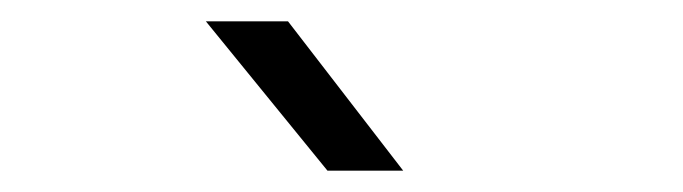

<svg xmlns="http://www.w3.org/2000/svg" viewBox="-20 -805 640 180"><path d="M287 -645 173 -785H250L358 -645Z"/></svg>

Font: JetBrains Mono NL ExtraLight
Style: Regular
Weight: 200
Designer: Philipp Nurullin, Konstantin Bulenkov
Foundry: JetBrains
Version: Version 2.304; ttfautohint (v1.8.4.7-5d5b)